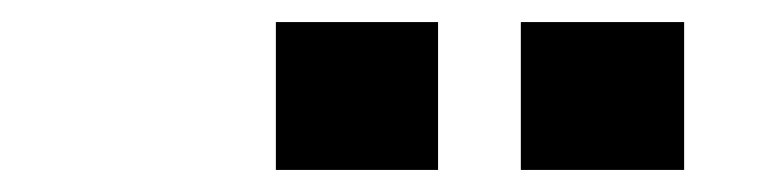

<svg xmlns="http://www.w3.org/2000/svg" viewBox="-20 -790 690 174"><path d="M452 -636V-770H600V-636ZM230 -636V-770H377V-636Z"/></svg>

Font: Azeret Mono Thin SemiBold
Style: Regular
Weight: 600
Version: Version 1.002